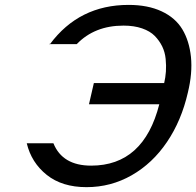

<svg xmlns="http://www.w3.org/2000/svg" viewBox="-20 -753 805 788"><path d="M182.1 -573.2H184.1V-569.8ZM185.1 -571.8Q304.7 -732.9 507.8 -732.9Q586.9 -732.9 643.3 -706.5Q699.7 -680.2 728.3 -632.8Q756.8 -585.4 763.7 -519.3Q770.5 -453.1 751 -373Q724.6 -257.8 665.3 -170.2Q606 -82.5 520.5 -33.7Q435.1 15.1 335 15.1Q234.9 15.1 171.9 -35.2Q108.9 -85.4 89.8 -165H199.2Q236.3 -73.2 354 -73.2Q569.8 -73.2 633.8 -325.2H345.2L365.2 -412.1H653.8Q659.2 -435.1 660.9 -459.2Q662.6 -483.4 659.9 -511Q657.2 -538.6 645.8 -562.3Q634.3 -585.9 615.2 -605.5Q596.2 -625 563.2 -636.5Q530.3 -647.9 486.8 -647.9Q368.2 -647.9 294.9 -571.8Z"/></svg>

Font: Perun
Style: Italic
Weight: 400
Italic angle: -12°
Foundry: Stefan Peev, Context Ltd
Version: Version 001.000